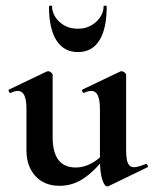

<svg xmlns="http://www.w3.org/2000/svg" viewBox="-20 -648 546 682"><path d="M192 12Q137 12 105.5 -23Q74 -58 74 -113V-260Q74 -293 66.5 -309Q59 -325 43 -325Q32 -325 18 -318Q14 -317 11.5 -323Q9 -329 12 -330L146 -394Q149 -395 151 -395Q156 -395 161.5 -390.5Q167 -386 167 -382V-161Q167 -107 187.5 -80Q208 -53 250 -53Q279 -53 308 -69.5Q337 -86 354 -111L360 -99Q326 -50 284 -19Q242 12 192 12ZM428 -382V-116Q428 -82 434.5 -68Q441 -54 456 -54Q463 -54 473.5 -57Q484 -60 497 -65Q501 -67 504 -61.5Q507 -56 504 -54L366 13Q364 14 361 14Q351 14 343 -11Q335 -36 335 -82V-260Q335 -293 327.5 -309Q320 -325 304 -325Q293 -325 278 -318Q275 -317 272.5 -323Q270 -329 273 -330L407 -394Q409 -395 412 -395Q417 -395 422.5 -390.5Q428 -386 428 -382ZM154 -625Q154 -628 159.5 -628Q165 -628 165 -626Q165 -595 191 -570.5Q217 -546 257 -546Q295 -546 321.5 -570.5Q348 -595 348 -626Q348 -628 353.5 -628Q359 -628 359 -625Q359 -546 333 -504.5Q307 -463 257 -463Q207 -463 180.5 -504.5Q154 -546 154 -625Z"/></svg>

Font: Cormorant Garamond Light
Style: Bold
Weight: 700
Version: Version 4.001